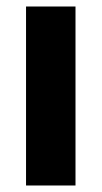

<svg xmlns="http://www.w3.org/2000/svg" viewBox="-20 -570 312 590"><path d="M212 0H60V-550H212Z"/></svg>

Font: Noto Sans Arabic Cond ExtBd
Style: Regular
Weight: 800
Width: 3
Designer: Monotype Design Team, Nadine Chahine, Nizar Qandah and Khaled Hosny
Foundry: Monotype Imaging Inc.
Version: Version 2.012; ttfautohint (v1.8.4.7-5d5b)